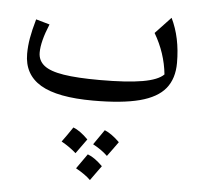

<svg xmlns="http://www.w3.org/2000/svg" viewBox="-57 -496 982 955"><g transform="rotate(5 434.5 -18.5)"><path d="M750.5 -153.8Q739.7 -259.8 683.6 -355L761.2 -437.5Q807.6 -342.8 807.6 -216.3Q807.6 -137.7 767.6 -88.4Q727.5 -39.1 639.9 -16.1Q552.2 6.8 408.7 6.8Q229.5 6.8 145.3 -43.2Q61 -93.3 61 -196.8Q61 -234.9 67.9 -274.9Q74.7 -314.9 90.8 -371.1L159.2 -351.6Q122.6 -263.7 122.6 -208.5Q122.6 -168.5 153.1 -144Q183.6 -119.6 251.5 -108.9Q319.3 -98.1 431.6 -98.1Q567.9 -98.1 645 -111.6Q722.2 -125 750.5 -153.8ZM353 349.6Q361.3 337.9 405.3 275.4Q439.5 287.6 480 328.1Q466.3 346.7 453.6 364.5Q440.9 382.3 426.8 401.9Q400.9 376 353 349.6ZM270 223.1Q293.5 191.4 322.3 148.4Q356 161.1 396.5 201.7Q383.3 220.2 370.1 238.3Q356.9 256.3 343.8 274.9Q311.5 246.1 270 223.1ZM427.2 223.1Q456.5 182.1 479 148.4Q513.2 162.1 553.7 201.7Q540.5 219.7 527.6 238Q514.6 256.3 500.5 274.9Q470.7 246.1 427.2 223.1Z"/></g></svg>

Font: Pinar-DS1-FD Medium
Style: Regular
Weight: 500
Designer: Amin Abedi
Version: Version 3.000